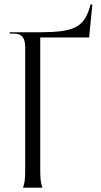

<svg xmlns="http://www.w3.org/2000/svg" viewBox="-20 -872 469 892"><path d="M167 -84V-698H394L409 -850L401 -852C373 -745 328 -723 166 -722H25V-716H45C81 -716 97 -697 97 -652V-84C97 -40 95 -24 87 0H177C169 -24 167 -40 167 -84Z"/></svg>

Font: Sinistre
Style: Regular
Weight: 400
Designer: Jules Durand
Foundry: Collletttivo
Version: Version 69.420;Glyphs 3.2 (3217)